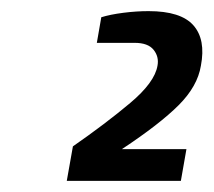

<svg xmlns="http://www.w3.org/2000/svg" viewBox="-20 -725 384 345"><path d="M100 -400 111 -462Q170 -503 214 -540Q258 -577 263 -607Q266 -623 256 -635.5Q246 -648 222 -648H154L162 -694Q178 -699 201.5 -702Q225 -705 247 -705Q305 -705 327.5 -679.5Q350 -654 341 -607Q335 -570 301 -536Q267 -502 199 -457H315L305 -400Z"/></svg>

Font: Cuprum SemiBold
Style: Italic
Weight: 600
Italic angle: -10°
Version: Version 3.000